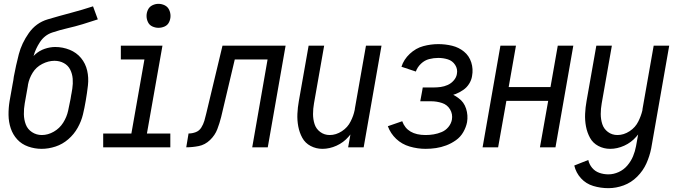

<svg xmlns="http://www.w3.org/2000/svg" viewBox="-20 -768 3540 1001"><path d="M197 8Q161 8 127 -4Q93 -16 70 -41Q47 -66 36 -99Q25 -132 24.5 -168.5Q24 -205 30 -241L46 -331Q48 -340 49.5 -349.5Q51 -359 52 -368Q63 -427 78 -485Q93 -543 130.5 -596Q168 -649 228.5 -667Q289 -685 348 -700.5Q407 -716 465 -735L490 -667Q451 -654 411.5 -642Q372 -630 332.5 -621Q293 -612 252.5 -598.5Q212 -585 188 -548Q165 -513 155 -476Q159 -480 163 -484Q185 -504 213 -513.5Q241 -523 268 -523Q307 -523 343 -508.5Q379 -494 402.5 -465.5Q426 -437 434.5 -400Q443 -363 438.5 -323Q434 -283 427 -243Q421 -207 412.5 -171.5Q404 -136 385 -102Q366 -68 336 -42Q306 -16 269.5 -4Q233 8 197 8ZM198 -64Q230 -64 260.5 -81.5Q291 -99 309.5 -128.5Q328 -158 335 -190Q342 -222 348 -253L351 -272L353 -282L357 -306Q361 -332 359 -357.5Q357 -383 346 -405Q335 -427 313 -439Q291 -451 264 -451Q232 -451 200 -434.5Q168 -418 150 -388.5Q132 -359 126 -327L125 -319L109 -229Q104 -201 104.5 -172.5Q105 -144 114.5 -119Q124 -94 147 -79Q170 -64 198 -64Z M518 0V-72H665L733 -458H610V-530H827L746 -72H868V0ZM806 -623Q790 -623 774.5 -630Q759 -637 751.5 -652.5Q744 -668 744 -685Q744 -702 751.5 -717.5Q759 -733 774.5 -740.5Q790 -748 806 -748Q823 -748 838.5 -740.5Q854 -733 861.5 -717.5Q869 -702 869 -685Q869 -668 861.5 -652.5Q854 -637 838.5 -630Q823 -623 806 -623Z M951 0 963 -72Q982 -72 1000.5 -79Q1019 -86 1029.5 -103Q1040 -120 1045.5 -138.5Q1051 -157 1055 -175L1140 -530H1469L1376 0H1295L1375 -458H1204L1133 -158Q1125 -126 1113 -94.5Q1101 -63 1075 -38Q1049 -13 1016 -6.5Q983 0 951 0Z M1661 8Q1628 8 1599.5 -7Q1571 -22 1556 -49.5Q1541 -77 1535 -109Q1529 -141 1530.5 -174.5Q1532 -208 1538 -241L1589 -530H1670L1617 -229Q1612 -201 1612 -173.5Q1612 -146 1620 -121Q1628 -96 1649.5 -80Q1671 -64 1699 -64Q1732 -64 1762.5 -84Q1793 -104 1808 -135Q1823 -164 1829 -194L1830 -199V-201L1888 -530H1969L1876 0H1795L1807 -67Q1802 -61 1797 -55Q1771 -25 1734.5 -8.5Q1698 8 1661 8Z M2199 8Q2157 8 2116 -4Q2075 -16 2045.5 -44Q2016 -72 2002 -110L2077 -136Q2103 -64 2199 -64Q2220 -64 2241 -67.5Q2262 -71 2282.5 -79.5Q2303 -88 2317.5 -105.5Q2332 -123 2336 -144Q2341 -173 2326.5 -197.5Q2312 -222 2284.5 -231Q2257 -240 2228 -240H2171L2181 -294L2184 -312H2241Q2259 -312 2277.5 -314.5Q2296 -317 2314 -325Q2332 -333 2345.5 -348.5Q2359 -364 2362 -382Q2367 -408 2353 -429.5Q2339 -451 2315 -458.5Q2291 -466 2265 -466Q2241 -466 2217.5 -460Q2194 -454 2175 -436Q2156 -418 2148 -395L2073 -420Q2085 -458 2116.5 -487.5Q2148 -517 2187 -527.5Q2226 -538 2265 -538Q2302 -538 2337 -529.5Q2372 -521 2399 -499Q2426 -477 2437 -442.5Q2448 -408 2441 -371Q2438 -351 2426 -331.5Q2414 -312 2395 -299Q2376 -286 2356 -278Q2350 -276 2343 -274Q2358 -266 2371 -256Q2399 -236 2410 -201.5Q2421 -167 2415 -131Q2410 -105 2395.5 -79.5Q2381 -54 2357 -37Q2333 -20 2306.5 -10Q2280 0 2253 4Q2226 8 2199 8Z M2496 0 2589 -530H2670L2632 -314H2850L2888 -530H2969L2876 0H2795L2838 -242H2620L2577 0Z M3152 213Q3111 213 3073 201.5Q3035 190 3009 161.5Q2983 133 2974 95L3047 66Q3052 89 3067 107Q3082 125 3104.5 133Q3127 141 3152 141Q3179 141 3205.5 129Q3232 117 3251 94.5Q3270 72 3280.5 46.5Q3291 21 3296 -6L3307 -67Q3302 -61 3297 -55Q3271 -25 3234.5 -8.5Q3198 8 3161 8Q3128 8 3099.5 -7Q3071 -22 3056 -49.5Q3041 -77 3035 -109Q3029 -141 3030.5 -174.5Q3032 -208 3038 -241L3089 -530H3170L3117 -229Q3112 -201 3112 -173.5Q3112 -146 3120 -121Q3128 -96 3149.5 -80Q3171 -64 3199 -64Q3232 -64 3262.5 -84Q3293 -104 3308 -135Q3322 -163 3329 -192L3330 -201L3388 -530H3469L3375 6Q3367 46 3350 84Q3333 122 3302 153Q3271 184 3231.5 198.5Q3192 213 3152 213Z"/></svg>

Font: Iosevka SS08
Style: Italic
Weight: 400
Italic angle: -10°
Monospace: yes
Designer: Belleve Invis
Foundry: Belleve Invis
Version: 2.1.0; ttfautohint (v1.8.2)